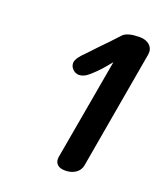

<svg xmlns="http://www.w3.org/2000/svg" viewBox="-98 -915 515 613"><g transform="rotate(20 159.0 -609.0)"><path d="M317 -807 247 -405Q244 -388 229.5 -378Q215 -368 194 -368Q177 -368 168.5 -375.5Q160 -383 160 -395Q160 -402 161 -405L221 -746Q217 -741 201 -722Q185 -703 163 -684Q147 -670 131 -670Q119 -670 109.5 -679.5Q100 -689 101 -702Q102 -710 109.5 -720.5Q117 -731 126 -739L159 -774Q182 -797 218 -836Q233 -850 273 -850Q295 -850 307.5 -838Q320 -826 317 -807Z"/></g></svg>

Font: Mali Medium
Style: Italic
Weight: 500
Italic angle: -10°
Version: Version 1.000; ttfautohint (v1.6)